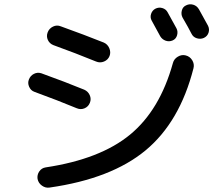

<svg xmlns="http://www.w3.org/2000/svg" viewBox="-20 -846 1040 891"><path d="M701.2 -805.7Q716.8 -813.5 733.4 -808.6Q750 -803.7 757.8 -789.1Q793 -725.6 798.8 -714.8Q806.6 -700.2 801.8 -682.6Q796.9 -665 780.8 -658.2Q764.6 -651.4 748.5 -657.2Q732.4 -663.1 723.6 -677.7Q689.5 -739.3 683.6 -751Q675.8 -765.6 681.2 -781.7Q686.5 -797.9 701.2 -805.7ZM843.8 -821.3Q859.4 -829.1 876.5 -824.2Q893.6 -819.3 903.3 -802.7Q940.4 -735.4 945.3 -726.6Q953.1 -710.9 947.8 -694.3Q942.4 -677.7 925.8 -669.9Q910.2 -663.1 893.1 -668.5Q876 -673.8 868.2 -690.4Q855.5 -715.8 827.1 -764.6Q819.3 -779.3 823.7 -796.9Q828.1 -814.5 843.8 -821.3ZM154.3 -15.6Q151.4 -34.2 162.1 -50.3Q172.9 -66.4 192.4 -69.3Q445.3 -107.4 583.5 -221.2Q721.7 -335 782.2 -552.7Q787.1 -572.3 805.2 -583Q823.2 -593.8 841.8 -588.9Q861.3 -584 872.1 -566.4Q882.8 -548.8 877.9 -529.3Q814.5 -280.3 655.8 -148.4Q497.1 -16.6 210 24.4Q191.4 27.3 174.8 15.6Q158.2 3.9 154.3 -15.6ZM139.6 -419.9Q123 -425.8 115.2 -443.4Q107.4 -460.9 114.3 -477.5Q121.1 -495.1 137.7 -503.4Q154.3 -511.7 171.9 -505.9Q283.2 -465.8 371.1 -429.7Q388.7 -421.9 396.5 -404.3Q404.3 -386.7 397 -368.7Q389.6 -350.6 372.1 -343.3Q354.5 -335.9 335.9 -343.8Q249 -379.9 139.6 -419.9ZM227.5 -636.7Q210 -643.6 202.1 -660.6Q194.3 -677.7 201.2 -695.8Q208 -713.9 226.1 -722.7Q244.1 -731.4 262.7 -723.6Q374 -683.6 461.9 -648.4Q479.5 -640.6 487.3 -622.1Q495.1 -603.5 488.3 -585.9Q481.4 -568.4 462.9 -560.5Q444.3 -552.7 425.8 -560.5Q330.1 -599.6 227.5 -636.7Z"/></svg>

Font: Rounded-X Mgen+ 2m medium
Style: Regular
Weight: 500
Designer: [Source Han Sans]
Ryoko NISHIZUKA  (kana & ideographs); Paul D. Hunt (Latin, Greek & Cyrillic); Wenlong ZHANG  (bopomofo
Version: Version 1.059.20150602